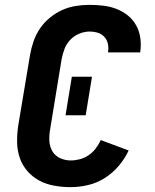

<svg xmlns="http://www.w3.org/2000/svg" viewBox="-20 -763 640 791"><path d="M271 8Q237 8 203.5 2Q170 -4 142 -19Q114 -34 93 -58Q72 -82 61.5 -112.5Q51 -143 50.5 -177Q50 -211 55 -245L104 -538Q109 -566 118.5 -593.5Q128 -621 145 -646Q162 -671 186 -690.5Q210 -710 237 -722Q264 -734 292.5 -738.5Q321 -743 349 -743Q378 -743 406.5 -739.5Q435 -736 460.5 -726Q486 -716 507 -699Q528 -682 541 -658.5Q554 -635 558 -607Q562 -579 558 -550Q558 -549 557.5 -548.5Q557 -548 557 -547H425Q425 -547 425 -547.5Q425 -548 425 -548Q428 -566 424.5 -582.5Q421 -599 410 -611Q399 -623 383 -628Q367 -633 349 -633Q328 -633 307 -624.5Q286 -616 270 -599.5Q254 -583 246 -562Q238 -541 234 -520L186 -227Q182 -204 183.5 -181Q185 -158 196 -139.5Q207 -121 227.5 -111.5Q248 -102 271 -102Q290 -102 309 -107Q328 -112 345 -123.5Q362 -135 374.5 -151.5Q387 -168 395 -186L510 -143Q494 -109 469 -79.5Q444 -50 411.5 -29.5Q379 -9 342.5 -0.5Q306 8 271 8ZM250 -288 276 -447H359L333 -288Z"/></svg>

Font: Iosevka SS04 XBd Ex
Style: Italic
Weight: 800
Width: 7
Italic angle: -9°
Monospace: yes
Designer: Belleve Invis
Foundry: Belleve Invis
Version: Version 19.0.0; ttfautohint (v1.8.4)